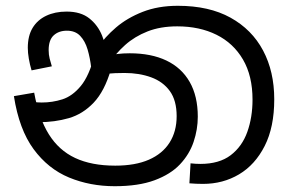

<svg xmlns="http://www.w3.org/2000/svg" viewBox="-20 -632 1003 663"><path d="M376 11Q291 11 218.5 -19Q146 -49 96 -117Q46 -185 28 -300L98 -312Q114 -224 148.5 -168.5Q183 -113 239.5 -86.5Q296 -60 378 -60Q447 -60 494 -80.5Q541 -101 565.5 -139.5Q590 -178 590 -231Q590 -285 566.5 -317.5Q543 -350 502 -365Q461 -380 410 -380Q376 -380 350 -377.5Q324 -375 298 -368L303 -420Q322 -429 352 -438.5Q382 -448 428 -448Q502 -448 554.5 -423Q607 -398 635 -349Q663 -300 663 -229Q663 -185 648.5 -142Q634 -99 601.5 -64.5Q569 -30 513.5 -9.5Q458 11 376 11ZM681 3Q668 3 657.5 2.5Q647 2 634 1L638 -68Q644 -67 655.5 -66.5Q667 -66 672 -66Q737 -66 776.5 -96Q816 -126 834 -176.5Q852 -227 852 -288Q852 -370 819 -426.5Q786 -483 727.5 -512Q669 -541 592 -541Q534 -541 489.5 -523.5Q445 -506 412 -476.5Q379 -447 355 -410L363 -392Q341 -317 303.5 -277.5Q266 -238 217.5 -224Q169 -210 113 -210Q103 -210 87.5 -212.5Q72 -215 60 -221L61 -286Q75 -282 93.5 -280Q112 -278 124 -278Q161 -278 195.5 -289Q230 -300 259 -335Q288 -370 307 -443L317 -467Q342 -504 380.5 -537Q419 -570 472.5 -591Q526 -612 594 -612Q702 -612 776 -571Q850 -530 888.5 -457.5Q927 -385 927 -289Q927 -193 894 -128Q861 -63 805.5 -30Q750 3 681 3ZM210 -592Q259 -592 288.5 -568.5Q318 -545 332.5 -509Q347 -473 350 -434L295 -398Q291 -432 282.5 -461Q274 -490 257 -508Q240 -526 211 -526Q183 -526 165.5 -510Q148 -494 148 -459Q148 -443 151.5 -429.5Q155 -416 159 -403L89 -389Q83 -409 79.5 -429.5Q76 -450 76 -467Q76 -508 92.5 -535.5Q109 -563 139.5 -577.5Q170 -592 210 -592Z"/></svg>

Font: usinhala15
Style: Book
Weight: 400
Designer: Jelle Bosma - Monotype Design Team
Foundry: Monotype Imaging Inc.
Version: Version 2.003